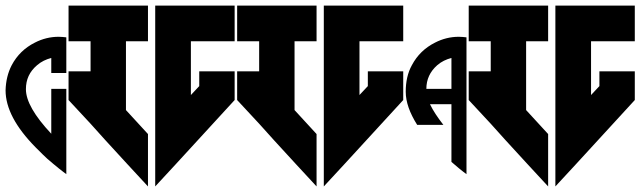

<svg xmlns="http://www.w3.org/2000/svg" viewBox="-20 -717 2298 689"><path d="M218 -583C209 -584 199 -585 190 -585C161 -585 132 -578 105 -564C69 -546 41 -519 22 -483C8 -456 1 -426 0 -393C0 -329 36 -261 108 -188C128 -168 142 -154 150 -147C159 -140 165 -134 170 -130C187 -116 199 -106 206 -101C213 -96 217 -93 218 -92V-398H164V-343V-237C103 -302 73 -355 73 -397C73 -432 86 -460 113 -483C128 -496 145 -504 164 -509V-455H218Z M226 -697V-569H305V-461H226V-358L305 -273L314 -263L359 -213L437 -128L511 -48V-236L432 -322V-569H511V-697ZM537 -697V-569V-236V-48L611 -128L822 -358V-461H695V-408L665 -376V-569H822V-697H665Z M831 -697V-569H910V-461H831V-358L910 -273L919 -263L964 -213L1042 -128L1116 -48V-236L1037 -322V-569H1116V-697ZM1142 -697V-569V-236V-48L1216 -128L1427 -358V-461H1300V-408L1270 -376V-569H1427V-697H1270Z M1654 -583C1645 -584 1635 -585 1626 -585C1597 -585 1568 -578 1541 -564C1505 -546 1477 -519 1458 -483C1443 -456 1436 -424 1436 -388C1436 -351 1450 -312 1477 -269H1571C1550 -296 1534 -320 1523 -343H1600V-136C1621 -118 1635 -106 1642 -101C1649 -96 1653 -93 1654 -92ZM1600 -509V-398H1510C1510 -432 1523 -460 1549 -483C1564 -496 1581 -504 1600 -509Z M1662 -697V-569H1741V-461H1662V-358L1741 -273L1750 -263L1795 -213L1873 -128L1947 -48V-236L1868 -322V-569H1947V-697ZM1973 -697V-569V-236V-48L2047 -128L2258 -358V-461H2131V-408L2101 -376V-569H2258V-697H2101Z"/></svg>

Font: ABC-Love-Monogram
Style: Regular
Weight: 400
Designer: Sadat Fauzi
Foundry: Intuisi Creative
Version: Version 001.000